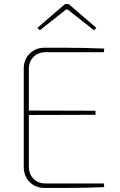

<svg xmlns="http://www.w3.org/2000/svg" viewBox="-20 -925 591 945"><path d="M199 -690Q248 -690 297 -690Q346 -690 395 -689Q444 -688 493 -686L491 -668H204Q168 -668 145 -645Q122 -622 122 -586V-104Q122 -68 145 -45Q168 -22 204 -22H491L493 -4Q444 -2 395 -1Q346 0 297 0Q248 0 199 0Q155 0 126 -29Q97 -58 97 -102V-588Q97 -632 126 -661Q155 -690 199 -690ZM114 -381 450 -380V-360L114 -359ZM318 -905 454 -788 443 -776 313 -878H305L176 -776L164 -788L300 -905Z"/></svg>

Font: Exo 2 Thin
Style: Regular
Weight: 250
Designer: Natanael Gama
Foundry: Natanael Gama
Version: Version 2.010